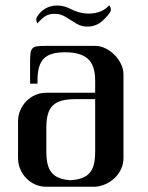

<svg xmlns="http://www.w3.org/2000/svg" viewBox="-20 -712 565 732"><path d="M342.8 -358.4V-404.8Q342.8 -462.9 314.9 -487.8Q287.1 -512.7 229 -512.7Q200.2 -512.7 179.9 -507.1Q159.7 -501.5 147 -488.5Q134.3 -475.6 128.7 -455.1Q123 -434.6 123 -404.8V-393.1H94.7V-473.1Q94.7 -495.6 96.2 -508.3Q97.7 -521 103.5 -527.3Q109.4 -533.7 120.8 -535.4Q132.3 -537.1 152.8 -537.1H342.8Q362.8 -537.1 382.1 -527.6Q401.4 -518.1 416.7 -502.7Q432.1 -487.3 441.4 -467.8Q450.7 -448.2 450.7 -428.2V-109.4Q450.7 -87.4 441.9 -68.1Q433.1 -48.8 418 -34.2Q402.8 -19.5 383.3 -10.5Q363.8 -1.5 342.8 0H156.7Q134.3 0 114.7 -8.5Q95.2 -17.1 80.6 -32Q65.9 -46.9 57.4 -66.9Q48.8 -86.9 48.8 -109.4V-249.5Q48.8 -272 57.4 -291.7Q65.9 -311.5 80.6 -326.4Q95.2 -341.3 114.7 -349.9Q134.3 -358.4 156.7 -358.4ZM342.8 -334H268.1Q237.3 -334 216.1 -328.4Q194.8 -322.8 181.6 -310.1Q168.5 -297.4 162.6 -276.6Q156.7 -255.9 156.7 -226.1V-133.3Q156.7 -105.5 161.6 -85.9Q166.5 -66.4 177.2 -53.5Q188 -40.5 205.3 -33.7Q222.7 -26.9 247.6 -24.9Q273.9 -26.4 292 -33Q310.1 -39.6 321.5 -52.5Q333 -65.4 337.9 -85.2Q342.8 -105 342.8 -133.3ZM122.6 -649.9Q132.8 -666 147.2 -675.8Q161.6 -685.5 178.2 -689Q194.8 -692.4 212.2 -689.9Q229.5 -687.5 245.1 -679.7Q263.2 -670.4 281.2 -665.3Q299.3 -660.2 321.8 -660.2Q344.7 -661.1 363 -668.2Q381.3 -675.3 396.5 -691.9Q407.7 -676.3 398.9 -664.1Q391.6 -653.3 381.1 -642.6Q370.6 -631.8 359.9 -624Q339.8 -611.3 315.9 -610.6Q292 -609.9 272.9 -621.1Q262.2 -627 252.2 -633.8Q242.2 -640.6 232.2 -646.5Q222.2 -652.3 211.2 -656Q200.2 -659.7 187 -659.2Q165 -659.2 150.4 -648.7Q135.7 -638.2 122.6 -622.6Q118.7 -629.9 118.2 -636.5Q117.7 -643.1 122.6 -649.9Z"/></svg>

Font: Unique
Style: Regular
Weight: 400
Designer: Anna Pocius (aka Artmaker)
Foundry: Anna Pocius
Version: Version 1.000 2013 initial release